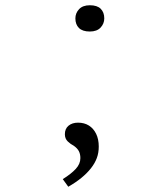

<svg xmlns="http://www.w3.org/2000/svg" viewBox="-20 -552 597 731"><path d="M240 159 219 130Q251 110 268.5 91Q286 72 286 50Q286 35 280.5 24Q275 13 261 3Q249 -3 238 -13.5Q227 -24 227 -41Q227 -62 241 -73.5Q255 -85 277 -85Q301 -85 318.5 -74Q336 -63 346 -42.5Q356 -22 356 6Q356 30 348.5 50Q341 70 326 89Q311 108 289.5 125.5Q268 143 240 159ZM322 -432Q294 -432 280.5 -445.5Q267 -459 267 -482Q267 -502 281 -517Q295 -532 322 -532Q350 -532 363.5 -518.5Q377 -505 377 -482Q377 -462 363 -447Q349 -432 322 -432Z"/></svg>

Font: Lexend Zetta ExtraLight
Style: Regular
Weight: 250
Version: Version 1.007